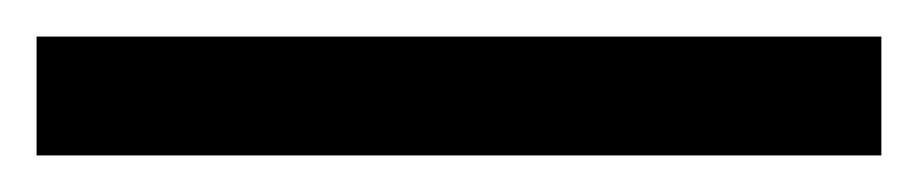

<svg xmlns="http://www.w3.org/2000/svg" viewBox="-24 -845 502 105"><path d="M458 -760H-4V-825H458Z"/></svg>

Font: Noto Sans Bengali UI Condensed
Style: Regular
Weight: 400
Width: 3
Designer: Jelle Bosma - Monotype Design Team
Foundry: Monotype Imaging Inc.
Version: Version 2.003; ttfautohint (v1.8.4.7-5d5b)